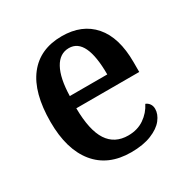

<svg xmlns="http://www.w3.org/2000/svg" viewBox="-133 -663 770 790"><g transform="rotate(-30 252.5 -268.5)"><path d="M45 -264Q45 -403 101 -475Q157 -547 261 -547Q357 -547 410.5 -485.5Q464 -424 464 -307V-260H165Q166 -155 198.5 -105.5Q231 -56 295 -56Q339 -56 371 -78Q403 -100 420 -134Q431 -130 438 -120Q445 -110 445 -96Q445 -71 426 -46.5Q407 -22 367.5 -6Q328 10 271 10Q162 10 103.5 -62Q45 -134 45 -264ZM345 -317Q345 -490 262 -490Q218 -490 193.5 -445.5Q169 -401 167 -317Z"/></g></svg>

Font: Noto Serif NarrowSemiBold
Style: Regular
Weight: 600
Width: 4
Designer: Monotype Design Team
Foundry: Monotype Imaging Inc.
Version: Version 1.001